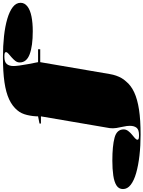

<svg xmlns="http://www.w3.org/2000/svg" viewBox="-200 -934 1000 1339"><g transform="rotate(-90 300.5 -265.0)"><path d="M76 0 158 -480H108V-490L158 -500Q158 -536 167.5 -576.5Q177 -617 199 -643Q228 -679 276 -701.5Q324 -724 396.5 -734.5Q469 -745 571 -745Q649 -745 717.5 -737.5Q786 -730 838.5 -714.5Q891 -699 920.5 -676Q950 -653 950 -622Q950 -594 925 -574.5Q900 -555 855 -546Q810 -537 752 -537Q649 -537 591.5 -558.5Q534 -580 534 -628Q534 -645 545 -659Q556 -673 570 -685Q584 -697 595 -706.5Q606 -716 606 -724Q606 -730 599 -732.5Q592 -735 574 -735Q537 -735 523 -718Q509 -701 509 -671Q509 -657 512.5 -630Q516 -603 522.5 -569Q529 -535 536 -500H626V-485H536L453 0Q449 24 442 44Q435 64 425.5 81Q416 98 402 113Q374 148 325.5 170.5Q277 193 205 204Q133 215 30 215Q-47 215 -116 207Q-185 199 -237.5 184Q-290 169 -319.5 146Q-349 123 -349 92Q-349 63 -324 47Q-299 31 -254 24.5Q-209 18 -151 18Q-48 18 9.5 33.5Q67 49 67 97Q67 114 56 128.5Q45 143 31 154.5Q17 166 6 175.5Q-5 185 -5 194Q-5 199 2 201.5Q9 204 27 204Q65 204 78.5 187Q92 170 92 140Q92 120 86.5 96Q81 72 77 47Q73 22 76 0Z"/></g></svg>

Font: Kalnia SemiExpanded
Style: Bold
Weight: 700
Width: 6
Designer: Frida Medrano
Foundry: Frida Medrano
Version: Version 1.105